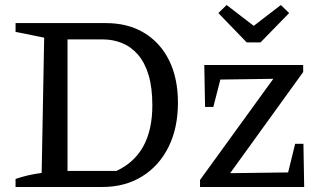

<svg xmlns="http://www.w3.org/2000/svg" viewBox="-20 -745 1274 765"><path d="M402 -653Q490 -653 554.5 -614Q619 -575 654 -504Q689 -433 689 -336Q689 -235 651.5 -159.5Q614 -84 546 -42Q478 0 388 0H42V-32Q65 -40 90.5 -46Q116 -52 146 -56L156 -595L42 -618V-653ZM444 -64Q515 -97 551 -162Q587 -227 587 -326Q587 -396 572 -446Q557 -496 529.5 -527.5Q502 -559 466 -573.5Q430 -588 389 -588H208L249 -629V-23L208 -64ZM777 0V-28L1069 -431L858 -428L830 -319H797L794 -486H1188V-458L897 -55L1128 -58L1156 -172H1189L1192 0ZM963 -576 850 -693 883 -725 991 -642 1099 -725 1132 -693 1018 -576Z"/></svg>

Font: Piazzolla 24pt Medium
Style: Regular
Weight: 500
Designer: Juan Pablo del Peral
Foundry: Huerta Tipografica
Version: Version 2.005